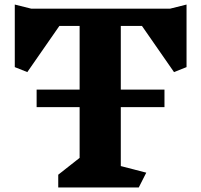

<svg xmlns="http://www.w3.org/2000/svg" viewBox="-20 -824 885 844"><path d="M800 -529 745 -507 604 -710H511V-430H703V-353H511V-94L623 -65L590 0H236V-56L330 -130V-353H141V-430H330V-710H241L100 -507L45 -529V-804L117 -786H728L800 -804Z"/></svg>

Font: Inknut Antiqua
Style: Bold
Weight: 700
Designer: Claus Eggers Sørensen
Foundry: Claus Eggers Sørensen
Version: Version 1.003; ttfautohint (v1.8.2) -l 8 -r 50 -G 200 -x 14 